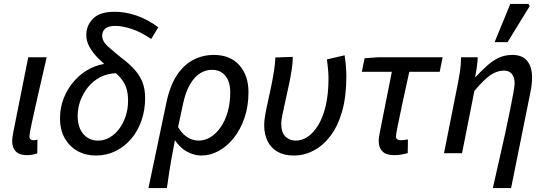

<svg xmlns="http://www.w3.org/2000/svg" viewBox="-20 -781 2782 979"><path d="M116 10Q79 10 60.5 -9Q42 -28 42 -62Q42 -72 44 -83.5Q46 -95 48 -108L124 -489H218Q193 -380 173 -293Q153 -206 141.5 -151.5Q130 -97 130 -85Q130 -75 136 -70.5Q142 -66 151 -66Q155 -66 160 -66.5Q165 -67 171 -69L170 1Q160 5 146.5 7.5Q133 10 116 10Z M469 12Q417 12 376 -10.5Q335 -33 310.5 -75.5Q286 -118 286 -179Q286 -234 306 -283Q326 -332 361 -371Q396 -410 442.5 -433Q489 -456 542 -458L575 -408Q530 -407 493 -388.5Q456 -370 430 -338Q404 -306 390 -268Q376 -230 376 -191Q376 -131 405 -97.5Q434 -64 480 -64Q511 -64 539 -80Q567 -96 588 -124.5Q609 -153 621 -189.5Q633 -226 633 -267Q633 -310 622 -338Q611 -366 590.5 -388.5Q570 -411 539 -433Q507 -457 480 -484.5Q453 -512 436.5 -541.5Q420 -571 420 -602Q420 -652 455 -686.5Q490 -721 564 -721Q620 -721 676.5 -701.5Q733 -682 787 -642L751 -582Q697 -619 649.5 -634Q602 -649 568 -649Q533 -649 517 -635.5Q501 -622 501 -599Q501 -571 529.5 -545Q558 -519 603 -483Q639 -456 665 -427.5Q691 -399 705.5 -364Q720 -329 720 -281Q720 -220 701.5 -166.5Q683 -113 649 -73Q615 -33 569 -10.5Q523 12 469 12Z M737 178 827 -251Q845 -341 881 -396Q917 -451 966 -476Q1015 -501 1070 -501Q1154 -501 1200.5 -448.5Q1247 -396 1247 -311Q1247 -239 1226.5 -179.5Q1206 -120 1171.5 -77Q1137 -34 1094.5 -11Q1052 12 1007 12Q971 12 935.5 -6.5Q900 -25 872 -66Q863 -20 856 18.5Q849 57 843 95.5Q837 134 831 178ZM993 -64Q1024 -64 1053 -81.5Q1082 -99 1105 -132Q1128 -165 1141 -210.5Q1154 -256 1154 -310Q1154 -363 1129.5 -394Q1105 -425 1060 -425Q1029 -425 1000.5 -407.5Q972 -390 949 -351Q926 -312 913 -250L888 -133Q905 -105 923.5 -90Q942 -75 960 -69.5Q978 -64 993 -64Z M1478 12Q1429 12 1395.5 -7Q1362 -26 1344.5 -61Q1327 -96 1327 -144Q1327 -165 1332.5 -196.5Q1338 -228 1346.5 -265Q1355 -302 1363 -341.5Q1371 -381 1377 -418.5Q1383 -456 1384 -488L1473 -491Q1473 -461 1467 -423Q1461 -385 1452 -343Q1443 -301 1434.5 -263Q1426 -225 1420 -195.5Q1414 -166 1414 -152Q1414 -105 1435.5 -84.5Q1457 -64 1488 -64Q1520 -64 1549.5 -84Q1579 -104 1603 -143.5Q1627 -183 1641 -242.5Q1655 -302 1655 -381Q1655 -403 1652.5 -430Q1650 -457 1647 -478L1737 -499Q1742 -468 1744 -440.5Q1746 -413 1746 -391Q1746 -289 1724.5 -213.5Q1703 -138 1665 -88Q1627 -38 1579 -13Q1531 12 1478 12Z M1988 10Q1949 10 1930 -9Q1911 -28 1911 -62Q1911 -72 1913 -83.5Q1915 -95 1917 -108L1978 -415H1825L1839 -484L1907 -489H2237L2222 -415H2067Q2047 -326 2032 -255Q2017 -184 2008 -139.5Q1999 -95 1999 -85Q1999 -75 2006 -70.5Q2013 -66 2022 -66Q2034 -66 2042.5 -67.5Q2051 -69 2060 -70L2059 0Q2044 4 2027 7Q2010 10 1988 10Z M2493 178Q2509 105 2525.5 34Q2542 -37 2556 -101.5Q2570 -166 2580.5 -218.5Q2591 -271 2597.5 -306.5Q2604 -342 2604 -355Q2604 -387 2590 -404Q2576 -421 2550 -421Q2528 -421 2505.5 -411.5Q2483 -402 2457.5 -379.5Q2432 -357 2399 -318L2336 0H2244L2314 -352Q2320 -382 2325 -413Q2330 -444 2331 -489H2416Q2415 -463 2411 -436.5Q2407 -410 2403 -388H2405Q2439 -425 2468 -450Q2497 -475 2527 -488Q2557 -501 2592 -501Q2644 -501 2668.5 -470Q2693 -439 2693 -386Q2693 -369 2691 -350Q2689 -331 2684 -308L2586 178ZM2502 -566 2582 -761H2675L2681 -750L2568 -566Z"/></svg>

Font: Source Sans 3 Medium
Style: Italic
Weight: 500
Italic angle: -11°
Designer: Paul D. Hunt
Foundry: Adobe
Version: Version 3.052;hotconv 1.1.0;makeotfexe 2.6.0